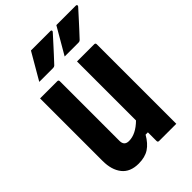

<svg xmlns="http://www.w3.org/2000/svg" viewBox="-275 -1056 1176 1176"><g transform="rotate(-45 313.0 -468.5)"><path d="M228 -947H397Q403 -947 405 -942.5Q407 -938 403 -933Q384 -912 369.5 -896Q355 -880 341 -864.5Q327 -849 309 -829.5Q291 -810 264 -781Q258 -775 248 -775H128Q154 -821 178 -861Q202 -901 228 -947ZM448 -947H617Q623 -947 625 -942.5Q627 -938 623 -933Q604 -912 589.5 -896Q575 -880 561 -864.5Q547 -849 529 -829.5Q511 -810 484 -781Q478 -775 468 -775H348Q374 -821 398 -861Q422 -901 448 -947ZM205 10Q132 10 96 -35.5Q60 -81 60 -158V-700H209Q220 -700 220 -689V-172Q220 -130 261 -130Q320 -130 380 -189V-700H529Q540 -700 540 -689V0H391Q380 0 380 -11V-86H360Q332 -37 296 -13.5Q260 10 205 10Z"/></g></svg>

Font: Recursive Mn Lnr St XBd
Style: Regular
Weight: 800
Monospace: yes
Version: Version 1.079;hotconv 1.0.112;makeotfexe 2.5.65598; ttfautoh